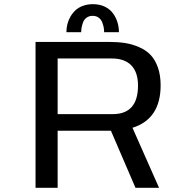

<svg xmlns="http://www.w3.org/2000/svg" viewBox="-20 -901 890 921"><path d="M298.5 -746.5Q298.5 -765.5 303 -784.2Q307.5 -803 317.5 -820.5Q327.5 -838 341.8 -851.5Q356 -865 377.8 -873Q399.5 -881 425.5 -881Q458 -881 482.8 -869Q507.5 -857 522 -837Q536.5 -817 543.5 -794Q550.5 -771 550.5 -746.5H479.5Q479.5 -756.5 477.8 -767.5Q476 -778.5 470.8 -792.8Q465.5 -807 453.8 -816Q442 -825 424.5 -825Q407 -825 395 -816Q383 -807 378 -792.8Q373 -778.5 371.2 -767.8Q369.5 -757 369.5 -746.5ZM510 -274H256.5V0H150.5V-700H500Q543.5 -700 578.5 -694.8Q613.5 -689.5 646.5 -675.2Q679.5 -661 701.8 -638Q724 -615 737.2 -578Q750.5 -541 750.5 -491.5Q750.5 -330.5 615.5 -288L743 0H630L512 -274ZM256.5 -620.5V-353.5H520.5Q642 -353.5 642 -490.5Q642 -554 610 -587.2Q578 -620.5 516.5 -620.5Z"/></svg>

Font: League Mono Wide
Style: Regular
Weight: 400
Width: 8
Designer: Tyler Finck
Foundry: The League of Moveable Type / Tyler Finck
Version: Version 2.210